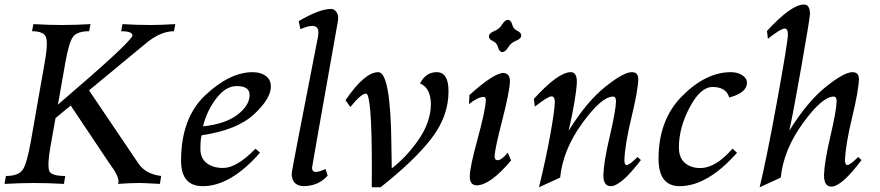

<svg xmlns="http://www.w3.org/2000/svg" viewBox="-46 -794 3798 829"><path d="M644.5 0 624 -1Q574.2 -3.9 555.7 -3.9Q517.1 -3.9 463.4 0Q465.8 -3.9 465.8 -9.8Q465.8 -36.6 428.2 -85.9L259.3 -338.4L193.8 -284.2Q183.6 -227.1 173.3 -169.4Q163.1 -111.8 163.1 -81.5Q163.1 -62 167.5 -54.2Q177.7 -34.2 235.8 -34.2L230 0Q157.7 -3.9 99.6 -3.9Q51.8 -3.9 -26.4 0L-20.5 -34.2Q33.2 -34.2 51.5 -60.3Q69.8 -86.4 86.4 -179.2L147 -524.4Q156.2 -575.7 156.2 -605Q156.2 -623 152.8 -632.8Q143.1 -659.2 92.3 -659.2L98.1 -689.9Q165.5 -686 220.2 -686Q280.3 -686 344.7 -689.9L338.9 -659.2Q289.1 -659.2 270.5 -636.5Q252 -613.8 236.1 -523.4Q220.2 -433.1 204.1 -342.3Q522.5 -614.7 525.9 -640.6Q525.9 -659.2 477.1 -659.2L482.9 -689.9Q543.5 -686 603 -686Q645.5 -686 710.9 -689.9L705.1 -659.2Q645.5 -659.2 581.1 -604.5L338.4 -403.8L550.8 -89.4Q581.5 -42.5 649.9 -34.2Z M829.6 9.8Q735.8 9.8 735.8 -100.1Q735.8 -285.2 841.3 -383.8Q946.8 -482.4 1044.9 -482.4Q1079.6 -482.4 1101.6 -466.3Q1123.5 -450.2 1123.5 -419.9Q1123.5 -368.2 1050.5 -300.3Q977.5 -232.4 824.7 -210Q819.3 -194.3 819.3 -150.9Q819.3 -110.8 846.4 -89.8Q873.5 -68.8 917.5 -68.8Q976.1 -68.8 1057.1 -151.9L1076.7 -134.8Q949.7 9.8 829.6 9.8ZM830.6 -248.5Q925.8 -258.3 978.8 -298.3Q1031.7 -338.4 1031.7 -384.8Q1031.7 -422.4 975.6 -422.4Q928.7 -422.4 887.7 -368.9Q846.7 -315.4 830.6 -248.5Z M1262.7 9.8Q1213.4 6.3 1213.4 -45.4Q1213.4 -55.2 1327.1 -636.2Q1328.6 -646 1328.6 -654.3Q1328.6 -682.1 1302.2 -682.1Q1283.2 -682.1 1251 -668L1243.7 -702.6Q1332.5 -755.4 1384.3 -755.4Q1395 -755.4 1404.5 -744.9Q1414.1 -734.4 1414.1 -716.3Q1414.1 -707.5 1412.1 -697.8Q1301.8 -77.6 1301.3 -69.8Q1301.3 -51.8 1317.9 -51.8Q1332.5 -51.8 1359.4 -64.5L1368.7 -35.6Q1328.6 9.8 1262.7 9.8Z M1597.2 14.6H1559.1L1559.6 -65.9Q1559.6 -390.1 1534.2 -390.1Q1513.7 -390.1 1466.8 -332L1445.8 -361.3Q1528.3 -482.4 1587.4 -482.4Q1641.1 -482.4 1644 -162.6Q1644.5 -97.7 1645.5 -66.9Q1711.4 -118.2 1762 -191.9Q1812.5 -265.6 1814.5 -340.8Q1814.5 -414.6 1767.6 -433.6Q1792 -482.4 1839.8 -482.4Q1890.6 -482.4 1890.6 -399.4Q1890.6 -292 1816.9 -196.3Q1743.2 -100.6 1597.2 14.6Z M2011.2 6.3Q1982.4 4.9 1982.4 -32.2Q1982.4 -71.3 2015.6 -192.1Q2048.8 -313 2051.8 -360.4Q2051.8 -375.5 2042.5 -375.5Q2018.1 -375.5 1979 -344.7L1981 -383.8Q2086.4 -479 2127.9 -479Q2155.8 -477.5 2155.8 -442.4Q2153.8 -396 2122.8 -275.9Q2091.8 -155.8 2089.4 -120.1Q2089.4 -103 2102.5 -102.1Q2119.1 -102.1 2146.5 -134.8L2160.6 -101.1Q2070.3 6.3 2011.2 6.3ZM2122.6 -568.8Q2109.4 -570.3 2104.5 -589.6Q2099.6 -608.9 2082.3 -616.7Q2064.9 -624.5 2064.9 -636.7Q2064.9 -650.9 2089.8 -660.6Q2110.4 -668.9 2121.8 -688Q2133.3 -707 2147 -708.5Q2160.6 -707 2165.5 -688Q2170.4 -668.9 2187.5 -660.9Q2204.6 -652.8 2204.6 -641.1Q2204.6 -626.5 2180.2 -617.2Q2159.7 -608.9 2148.2 -589.6Q2136.7 -570.3 2122.6 -568.8Z M2281.2 14.6Q2311 -107.9 2329.6 -210.4Q2348.1 -313 2349.6 -352.1Q2349.6 -377.9 2335.4 -377.9Q2319.3 -377.9 2263.2 -333.5L2259.3 -367.2Q2363.8 -482.4 2418.9 -482.4Q2444.8 -482.4 2444.8 -439.9Q2441.4 -370.1 2409.2 -229.5Q2486.8 -354.5 2566.4 -418.5Q2646 -482.4 2682.1 -482.4Q2710 -482.4 2710 -452.6Q2708.5 -402.8 2680.4 -286.6Q2652.3 -170.4 2649.9 -102.1Q2649.9 -81.5 2659.7 -81.5Q2672.4 -81.5 2706.5 -116.2L2721.2 -103Q2635.3 9.8 2590.8 9.8Q2559.1 9.8 2559.1 -38.1Q2561 -96.2 2586.7 -205.1Q2612.3 -314 2613.8 -356.4Q2613.8 -377 2601.1 -377Q2551.3 -377 2467.8 -261.7Q2384.3 -146.5 2372.6 -27.3Z M2888.7 9.8Q2797.4 9.8 2797.4 -108.9Q2797.4 -277.3 2899.9 -379.9Q3002.4 -482.4 3109.4 -482.4Q3139.2 -482.4 3159.2 -469Q3179.2 -455.6 3179.2 -437Q3179.2 -393.1 3102.5 -373Q3089.4 -418.5 3030.8 -418.5Q2978.5 -418.5 2931.9 -330.6Q2885.3 -242.7 2885.3 -157.7Q2885.3 -112.8 2911.1 -90.6Q2937 -68.4 2977.5 -68.4Q3044.4 -68.4 3116.7 -152.3L3136.2 -134.3Q3008.3 9.8 2888.7 9.8Z M3233.9 14.6Q3263.7 -107.9 3309.1 -356.9Q3354.5 -606 3356 -645Q3356 -670.9 3341.8 -670.9Q3325.7 -670.9 3269.5 -626.5L3265.6 -660.2Q3370.1 -774.4 3425.3 -774.4Q3451.2 -774.4 3451.2 -732.9Q3450.2 -711.9 3413.8 -504.6Q3377.4 -297.4 3361.8 -229.5Q3439.5 -354.5 3519 -418.5Q3598.6 -482.4 3634.8 -482.4Q3662.6 -482.4 3662.6 -452.6Q3661.1 -402.8 3633.1 -286.6Q3605 -170.4 3602.5 -102.1Q3602.5 -81.5 3612.3 -81.5Q3625 -81.5 3659.2 -116.2L3673.8 -103Q3587.9 11.7 3543.5 11.7Q3511.7 11.7 3511.7 -38.1Q3513.7 -96.2 3539.3 -205.1Q3564.9 -314 3566.4 -356.4Q3566.4 -377 3553.7 -377Q3503.9 -377 3420.4 -261.7Q3336.9 -146.5 3325.2 -27.3Z"/></svg>

Font: Kelvinch
Style: Italic
Weight: 400
Italic angle: -10°
Designer: Paul James Miller
Foundry: High-Logic / Made with FontCreator
Version: Version 3.40;July 22, 2017;FontCreator 11.0.0.2388 64-bit